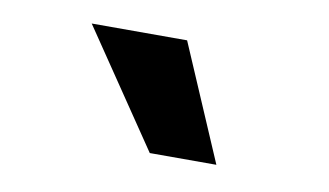

<svg xmlns="http://www.w3.org/2000/svg" viewBox="-37 -829 574 335"><g transform="rotate(10 250.0 -661.5)"><path d="M242 -559 103 -764H272L360 -559Z"/></g></svg>

Font: Nunito Sans 11pt Black
Style: Italic
Weight: 900
Italic angle: -9°
Version: Version 3.101;gftools[0.9.27]